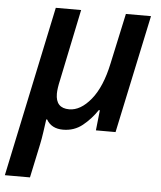

<svg xmlns="http://www.w3.org/2000/svg" viewBox="-82 -588 733 876"><g transform="rotate(5 285.0 -150.5)"><path d="M-27 240H88L121 85Q126 62 131 27Q136 -8 139 -30H143Q166 10 219 10Q270 10 308 -20.5Q346 -51 374 -93H379L369 0H459L574 -541H459L409 -310Q386 -201 338.5 -143Q291 -85 239 -85Q177 -85 177 -151Q177 -175 186 -214L254 -541H138Z"/></g></svg>

Font: Noto Sans UI Medium
Style: Italic
Weight: 500
Italic angle: -12°
Designer: Monotype Design Team
Foundry: Monotype Imaging Inc.
Version: Version 1.901